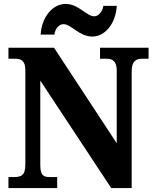

<svg xmlns="http://www.w3.org/2000/svg" viewBox="-20 -957 787 977"><path d="M450 -771C516 -771 570 -840 574 -927H506C502 -900 482 -874 460 -874C420 -874 380 -937 314 -937C246 -937 191 -867 187 -781H257C260 -808 278 -834 303 -834C343 -834 382 -771 450 -771ZM23 0H271V-56H235C201 -56 185 -63 185 -119V-547L546 0H650V-595C650 -643 671 -658 701 -658H736V-714H489V-658H524C552 -658 574 -645 574 -599V-228L255 -714H23V-658H57C85 -658 109 -651 109 -599V-119C109 -63 86 -56 50 -56H23Z"/></svg>

Font: Noto Serif Sinhala SemiCondensed ExtraBold
Style: Regular
Weight: 800
Width: 4
Designer: Jelle Bosma - Monotype Design Team
Foundry: Monotype Imaging Inc.
Version: Version 2.007